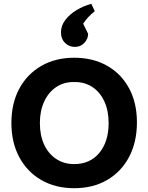

<svg xmlns="http://www.w3.org/2000/svg" viewBox="-20 -978 781 1011"><path d="M371 13Q272 13 197.5 -30Q123 -73 81.5 -150.5Q40 -228 40 -330Q40 -434 81.5 -511Q123 -588 197.5 -631Q272 -674 371 -674Q470 -674 544.5 -631.5Q619 -589 660 -512.5Q701 -436 701 -334Q701 -230 660 -152Q619 -74 544.5 -30.5Q470 13 371 13ZM371 -114Q454 -114 503 -173Q552 -232 552 -330Q552 -395 529.5 -444Q507 -493 466 -520Q425 -547 371 -546Q317 -547 276.5 -520Q236 -493 213 -444Q190 -395 190 -330Q190 -265 212.5 -216.5Q235 -168 276 -141Q317 -114 371 -114ZM374 -731Q344 -731 322.5 -752Q301 -773 301 -807Q301 -843 324 -873Q347 -903 383.5 -925Q420 -947 461 -958L479 -919Q440 -888 418 -853L444 -800Q444 -774 424.5 -752.5Q405 -731 374 -731Z"/></svg>

Font: Secular One
Style: Regular
Weight: 400
Designer: Michal Sahar
Foundry: Hagilda
Version: Version 1.002; ttfautohint (v1.8.4.7-5d5b);gftools[0.9.29]